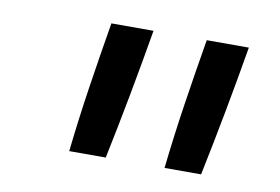

<svg xmlns="http://www.w3.org/2000/svg" viewBox="-47 -845 695 476"><g transform="rotate(10 300.0 -607.0)"><path d="M243 -442H151Q160 -524 172.5 -606.5Q185 -689 199 -772H305Q291 -689 275.5 -606.5Q260 -524 243 -442ZM483 -442H391Q400 -524 412.5 -606.5Q425 -689 439 -772H545Q531 -689 515.5 -606.5Q500 -524 483 -442Z"/></g></svg>

Font: Iosevka Aile Medium
Style: Italic
Weight: 500
Italic angle: -9°
Designer: Belleve Invis
Foundry: Belleve Invis
Version: Version 31.1.0; ttfautohint (v1.8.4)